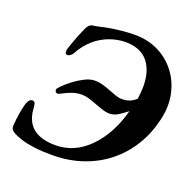

<svg xmlns="http://www.w3.org/2000/svg" viewBox="-121 -785 922 921"><g transform="rotate(20 340.0 -325.0)"><path d="M236.6 14Q186.4 14 147.1 9Q107.9 3.9 79.5 -5Q51.1 -14 31.1 -25.8Q23.9 -30.8 19.4 -37.4Q14.9 -44.1 15.7 -54.9Q17.4 -85.9 22.3 -116.7Q27.2 -147.5 34.6 -172.7Q37.8 -183.5 44.4 -191.8Q51 -200.1 60.5 -200.1Q71.7 -200.1 74.6 -191Q77.4 -181.9 78.2 -169.3Q80.7 -123.9 99.2 -94.4Q117.7 -64.8 152.2 -50.3Q186.7 -35.8 236.2 -35.8Q285.5 -35.8 328.5 -54.9Q371.5 -74.1 407.4 -110.4Q443.4 -146.6 471 -197.2Q498.6 -247.9 515.3 -310.8Q497.9 -297.2 475.3 -282.1Q452.7 -267 427.5 -267Q411.1 -267 390.9 -273.8Q370.7 -280.5 350.2 -288.1Q330.8 -295.8 311.8 -301.6Q292.8 -307.4 276 -307.4Q248.6 -307.4 225.9 -299.2Q203.3 -291 187.3 -282.4Q171.4 -273.8 164.8 -272.3Q157.1 -270.5 152.4 -276.1Q147.7 -281.7 148.5 -288.9Q150.1 -294.7 166.6 -311.2Q183.2 -327.8 207.8 -346.3Q232.5 -364.9 259.7 -378.5Q286.9 -392 309.6 -392Q332.1 -392 352.7 -386Q373.3 -380 393.2 -371.8Q411 -364.8 428.5 -358.8Q446 -352.8 460.4 -352.8Q484.4 -352.8 503 -361Q521.6 -369.2 532.7 -381.5Q534.7 -397.8 536.2 -416Q537.7 -434.3 537.7 -448.1Q536.8 -502.8 518.7 -540.4Q500.5 -578 467.4 -597Q434.3 -616.1 386.8 -616.1Q344 -616.1 302.8 -600.6Q261.5 -585.1 227.8 -555.4Q194 -525.6 171.6 -483.9Q167.4 -474.9 159.1 -468.4Q150.8 -461.9 143 -461.9Q133.5 -461.9 131.9 -470.9Q130.3 -480 132.8 -488.2Q136.9 -501.8 143.6 -521.3Q150.4 -540.8 159.8 -564Q169.2 -587.2 179.6 -610.6Q184.6 -621.6 192.7 -629Q200.8 -636.5 213 -637.3Q226.5 -638.9 247 -643.8Q267.5 -648.7 287.7 -652.3Q313.9 -656.5 346.6 -660.1Q379.2 -663.8 415.1 -664Q482.2 -664.2 536.6 -637.1Q591 -610 626.9 -562Q662.8 -514.1 674.8 -452Q686.8 -389.9 668.8 -319.2Q651.5 -246.4 613.7 -185.3Q575.9 -124.1 520.7 -79.8Q465.5 -35.4 393.9 -10.7Q322.3 14 236.6 14Z"/></g></svg>

Font: EB Garamond
Style: Italic
Weight: 400
Italic angle: -17.2°
Designer: Georg Duffner and Octavio Pardo
Foundry: Georg Duffner
Version: Version 1.001